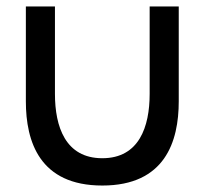

<svg xmlns="http://www.w3.org/2000/svg" viewBox="-20 -560 633 594"><path d="M60 -246.5C60 -122 102.5 14 296.5 14C490.5 14 533 -122 533 -246.5V-540H443V-269.5C443 -168 410.5 -70.5 296.5 -70.5C182.5 -70.5 150 -168 150 -269.5V-540H60Z"/></svg>

Font: Eudonet Medium
Style: Regular
Weight: 500
Designer: Mikhail Sharanda
Foundry: Mikhail Sharanda
Version: Version 4.503;Glyphs 3.1.2 (3151)